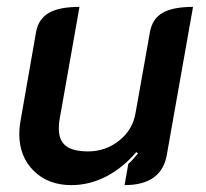

<svg xmlns="http://www.w3.org/2000/svg" viewBox="-20 -529 599 558"><path d="M465 -80Q450 9 342 9L353 -53Q363 -61 381 -83L376 -87Q337 -41 288.5 -16Q240 9 187 9Q120 9 78 -32.5Q36 -74 36 -140Q36 -156 39 -174L85 -437Q92 -474 122 -491.5Q152 -509 211 -509L153 -181Q151 -172 151 -155Q151 -121 171.5 -105Q192 -89 236 -89Q287 -89 326.5 -120.5Q366 -152 374 -201L416 -437Q423 -475 453 -492Q483 -509 541 -509Z"/></svg>

Font: K2D SemiBold
Style: Italic
Weight: 600
Italic angle: -10°
Designer: Katatrad Aksorn Co.,Ltd.
Foundry: Cadson Demak Co.,Ltd.
Version: Version 1.000; ttfautohint (v1.6)